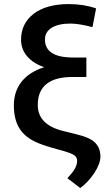

<svg xmlns="http://www.w3.org/2000/svg" viewBox="-20 -741 549 953"><path d="M457 -699.2C416.5 -713.4 371.1 -720.7 321.3 -720.7C247.6 -720.7 189.5 -704.6 147.5 -672.9C105.5 -640.6 84.5 -597.7 84.5 -543.5C84.5 -480.5 127 -433.1 198.7 -407.2C105 -377.9 48.8 -313 48.8 -218.8C48.8 -122.6 85.9 -65.9 168.5 -31.2C193.4 -21 226.6 -10.3 269 1C311 12.2 337.4 21.5 347.7 28.8C357.9 36.1 362.8 45.4 362.8 56.6C362.8 83.5 349.1 106.4 314.5 143.6L378.4 192.4C404.3 173.3 427.7 148.4 447.8 118.2C467.8 87.4 478 60.5 478.5 37.1C478.5 1.5 465.3 -25.4 439 -43.5C427.7 -51.3 413.1 -58.1 395 -64.5C377 -70.3 344.7 -78.6 299.3 -89.4C207.5 -110.8 167.5 -155.8 167.5 -219.7C167.5 -312.5 225.1 -358.9 340.3 -358.9H408.7V-455.6H341.8C249.5 -455.6 203.1 -485.4 203.1 -545.4C203.1 -594.2 249.5 -624 329.1 -624C357.4 -624 394 -618.2 439 -606.4Z"/></svg>

Font: Roboto Medium
Style: Regular
Weight: 500
Designer: Google
Version: Version 2.137; 2017